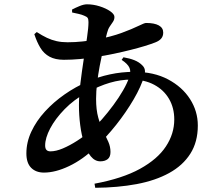

<svg xmlns="http://www.w3.org/2000/svg" viewBox="-20 -829 1040 904"><path d="M552.7 -547.1 561.3 -559.3Q590.2 -554.5 612.7 -545.6Q635.2 -536.6 650.2 -521.1Q660.4 -511.1 662.1 -499.2Q663.8 -487.3 659.6 -472.8Q644.8 -421.9 609.2 -361Q573.6 -300.1 526.9 -241.2Q480.1 -182.3 430.1 -135.5Q369.8 -77.7 305.6 -47.1Q241.3 -16.4 186.9 -16.4Q149.1 -16.4 126.6 -39Q104.2 -61.6 104.2 -106.7Q104.2 -159.4 127.7 -209.6Q151.2 -259.8 191.8 -304.1Q232.4 -348.4 284 -384.4Q335.6 -420.4 391.6 -444.5Q441.3 -466.7 497.2 -478.7Q553.1 -490.8 612 -490.8Q704.2 -490.8 771.2 -455.3Q838.1 -419.8 874.7 -362.6Q911.4 -305.4 911.4 -238.1Q911.4 -160.6 876.1 -105.2Q840.9 -49.8 776.5 -14.4Q712.1 21.1 623.5 37.8Q534.9 54.4 428.5 55.2L425 35.9Q556.4 11.5 639 -34Q721.6 -79.5 761 -139.3Q800.5 -199 800.5 -266.4Q800.5 -321.1 775.9 -363.4Q751.3 -405.6 706 -429.9Q660.6 -454.3 598.3 -454.3Q548.3 -454.3 497.3 -439.4Q446.4 -424.6 386.6 -392.1Q327.9 -359.7 284.1 -314.8Q240.3 -269.8 216.4 -224.5Q192.6 -179.2 192.6 -144.1Q192.6 -129.9 198.7 -123.2Q204.8 -116.4 217.5 -116.4Q243.5 -116.4 276.1 -130.2Q308.6 -144 342.6 -165.8Q376.6 -187.6 405.4 -212.7Q432.2 -235.6 459.9 -267.2Q487.7 -298.9 513.7 -334.1Q539.7 -369.2 559.3 -403.2Q579 -437.2 588.1 -464.5Q597.7 -490.6 589.7 -509.4Q581.7 -528.1 552.7 -547.1ZM319.6 -770.2 319.2 -784Q334.8 -792.3 354.7 -800.5Q374.6 -808.7 389.6 -808.7Q419.4 -808.7 449.2 -799.3Q479 -789.9 498.9 -776.1Q518.8 -762.3 518.8 -749.2Q518.8 -736.5 511.8 -726.3Q504.7 -716 496.7 -704.1Q488.6 -692.3 483.9 -673.5Q474.7 -638.4 465.8 -598.4Q457 -558.5 449.3 -517.7Q441.7 -477 437.1 -437.8Q432.4 -398.6 432.4 -363.6Q432.4 -312.2 442.5 -275.7Q452.6 -239.2 466.3 -211.7Q480 -184.2 490.1 -161.2Q500.2 -138.2 500.2 -113.5Q500.2 -90.1 487 -79.7Q473.8 -69.4 452.4 -69.4Q426.9 -69.4 407.7 -92.7Q388.5 -116 376.1 -154.5Q363.6 -193.1 357.7 -239.8Q351.7 -286.5 351.7 -333.4Q351.7 -380 358.6 -437Q365.5 -493.9 374.2 -550.1Q382.9 -606.3 389.8 -652.6Q396.6 -698.8 396.6 -724.8Q396.6 -738.5 392.8 -744.4Q388.9 -750.4 376.5 -755.1Q365.4 -760.1 350.1 -763.6Q334.9 -767.1 319.6 -770.2ZM141.6 -668.1 153.1 -678.1Q178.6 -661.6 200.9 -651Q223.3 -640.4 246.8 -635.2Q270.3 -630 297.9 -630Q333.7 -630 368.6 -633.8Q403.6 -637.6 434.5 -643.1Q504.4 -656.1 553.5 -674.4Q602.7 -692.6 631.5 -706.8Q660.3 -720.9 667.4 -720.9Q707.1 -720.9 727.8 -709.3Q748.5 -697.7 748.5 -675.5Q748.5 -658.6 738.9 -647.4Q729.4 -636.2 710.4 -629Q690.7 -621.3 661 -612.2Q631.4 -603.2 594.4 -593.9Q557.4 -584.6 515.9 -575.8Q474.4 -567 431.4 -560.6Q395.5 -554.6 356.4 -551Q317.3 -547.5 280.8 -547.5Q240.4 -547.5 213.6 -561.9Q186.8 -576.4 170.3 -603.5Q153.8 -630.5 141.6 -668.1Z"/></svg>

Font: Noto Serif HK
Style: Regular
Weight: 200
Designer: Ryoko NISHIZUKA 西塚涼子 (kana & ideographs); Frank Grießhammer (Latin, Greek & Cyrillic); Wenlong ZHANG 张文龙 (bopomofo); San
Foundry: Adobe
Version: Version 2.001;hotconv 1.1.0;makeotfexe 2.6.0